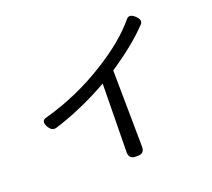

<svg xmlns="http://www.w3.org/2000/svg" viewBox="-132 -942 1265 1145"><g transform="rotate(-20 500.0 -369.0)"><path d="M120 -370Q333 -428 523 -548Q685 -649 775 -758Q796 -783 829 -752Q863 -721 840 -698Q748 -601 593 -498L599 -11Q599 31 557 31H543Q501 31 501 -11L507 -446Q335 -348 159 -293Q126 -283 106 -322Q86 -361 120 -370Z"/></g></svg>

Font: Swei Gothic CJK TC Regular
Style: Regular
Weight: 400
Version: Version 2.129